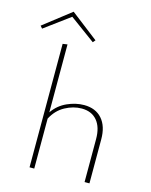

<svg xmlns="http://www.w3.org/2000/svg" viewBox="-183 -981 840 1065"><g transform="rotate(15 237.5 -448.5)"><path d="M436 -253V0H408V-247Q408 -315 376.5 -352.5Q345 -390 288 -390Q240 -390 193 -364.5Q146 -339 119 -287V0H92V-709L119 -713V-323Q150 -368 199 -390Q248 -412 296 -412Q362 -412 399 -370Q436 -328 436 -253ZM251 -761 105 -868 -40 -761 -52 -775 105 -897 263 -775Z"/></g></svg>

Font: Ysabeau Extralight
Style: Regular
Weight: 200
Designer: Christian Thalmann (Catharsis Fonts)
Version: Version 0.003